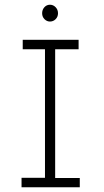

<svg xmlns="http://www.w3.org/2000/svg" viewBox="-20 -791 440 811"><path d="M71 0V-40H170V-583H76V-623H312V-583H213V-39H317V0ZM191 -700Q178 -700 168 -710Q158 -720 158 -735Q158 -750 167.5 -760.5Q177 -771 191 -771Q205 -771 215 -760.5Q225 -750 225 -735Q225 -720 215 -710Q205 -700 191 -700Z"/></svg>

Font: Inconsolata Condensed Light
Style: Regular
Weight: 300
Width: 3
Monospace: yes
Designer: Raph Levien, Cyreal, Brenton Simpson
Foundry: Raph Levien, Cyreal, Google
Version: Version 3.001; ttfautohint (v1.8.2.53-6de2)